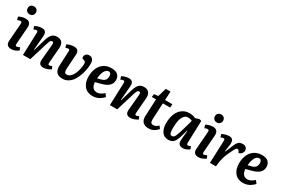

<svg xmlns="http://www.w3.org/2000/svg" viewBox="93 -1913 4513 3077"><g transform="rotate(30 2349.5 -374.5)"><path d="M75.2 -689Q75.2 -721.7 95.9 -742.4Q116.7 -763.2 150.9 -763.2Q184.6 -763.2 205.3 -742.7Q226.1 -722.2 226.1 -689.9Q226.1 -657.7 205.3 -637Q184.6 -616.2 150.9 -616.2Q116.7 -616.2 95.9 -636.5Q75.2 -656.7 75.2 -689ZM105 -412.1Q106.4 -432.1 100.8 -442.1Q95.2 -452.1 79.1 -452.1Q72.3 -452.1 63.7 -450.4Q55.2 -448.7 50.5 -447Q45.9 -445.3 36.1 -441.7Q26.4 -438 23.9 -437L8.8 -492.2Q65.9 -526.9 137.2 -526.9Q185.1 -526.9 209.2 -499Q233.4 -471.2 229 -414.1L206.1 -107.9Q205.1 -93.8 206.3 -85Q207.5 -76.2 212.9 -70.6Q218.3 -64.9 229 -64.9Q250.5 -64.9 280.8 -85L304.2 -37.1Q286.1 -19 248.3 -2.4Q210.4 14.2 174.8 14.2Q71.8 14.2 80.1 -89.8Z M901.9 -33.2Q883.3 -16.6 842.8 -1.2Q802.2 14.2 769.5 14.2Q674.8 14.2 682.6 -82L707.5 -362.8Q710 -397.5 705.8 -410.6Q701.7 -423.8 682.6 -423.8Q660.6 -423.8 650.1 -405.8Q639.6 -387.7 624 -337.4Q621.1 -328.1 619.6 -323.2L520.5 0H384.8L399.9 -417Q400.9 -435.1 395.5 -444.1Q390.1 -453.1 376.5 -453.1Q370.1 -453.1 362.8 -451.4Q355.5 -449.7 350.8 -448Q346.2 -446.3 337.2 -442.4Q328.1 -438.5 324.7 -437L308.6 -492.2Q328.6 -503.9 365.7 -515.4Q402.8 -526.9 434.6 -526.9Q526.4 -526.9 517.6 -424.8L495.6 -162.1L502.4 -160.2L565.4 -375Q588.9 -454.6 622.6 -490.7Q656.2 -526.9 716.8 -526.9Q781.7 -526.9 810.5 -488.5Q839.4 -450.2 833.5 -382.8L811.5 -107.9Q809.1 -84.5 813.7 -74.7Q818.4 -64.9 834.5 -64.9Q852.5 -64.9 879.9 -82Z M1309.6 -526.9Q1353 -526.9 1374.8 -499.3Q1396.5 -471.7 1396.5 -420.9Q1396.5 -373 1387.5 -317.9Q1378.4 -262.7 1357.4 -203.1Q1336.4 -143.6 1306.2 -95.7Q1275.9 -47.9 1228.5 -16.8Q1181.2 14.2 1124.5 14.2Q1100.6 14.2 1081.8 11.2Q1063 8.3 1041.5 -1.7Q1020 -11.7 1006.1 -28.8Q992.2 -45.9 983.9 -76.7Q975.6 -107.4 977.5 -148.9L990.2 -418.9Q990.7 -440.4 982.2 -448Q973.6 -455.6 954.6 -450.2L917.5 -439L900.4 -494.1Q921.4 -506.3 957.8 -516.6Q994.1 -526.9 1030.3 -526.9Q1079.1 -526.9 1100.1 -502.7Q1121.1 -478.5 1118.7 -432.1L1102.5 -167Q1099.1 -118.7 1108.6 -97.9Q1118.2 -77.1 1150.4 -77.1Q1186 -77.1 1216.8 -106.2Q1247.6 -135.3 1266.4 -179.2Q1285.2 -223.1 1295.9 -271.5Q1306.6 -319.8 1306.6 -361.8Q1306.6 -388.2 1300.3 -398.7Q1293.9 -409.2 1275.4 -416L1235.4 -430.2Q1226.6 -475.1 1249.3 -501Q1272 -526.9 1309.6 -526.9Z M1723.1 -526.9Q1802.7 -526.9 1840.8 -491Q1878.9 -455.1 1878.9 -394Q1878.9 -362.3 1867.4 -336.2Q1856 -310.1 1838.4 -292.7Q1820.8 -275.4 1793.7 -260.7Q1766.6 -246.1 1741.7 -237.8Q1716.8 -229.5 1684.1 -221.2L1600.1 -199.2Q1611.3 -70.8 1710.9 -70.8Q1770.5 -70.8 1835.9 -131.8L1875 -81.1Q1864.3 -67.9 1848.4 -53.7Q1832.5 -39.6 1807.6 -23.2Q1782.7 -6.8 1748 3.7Q1713.4 14.2 1676.3 14.2Q1577.1 14.2 1522.2 -52.2Q1467.3 -118.7 1467.3 -225.1Q1467.3 -313 1496.6 -380.9Q1525.9 -448.7 1584.5 -487.8Q1643.1 -526.9 1723.1 -526.9ZM1756.3 -395Q1756.3 -424.8 1743.9 -442.4Q1731.4 -460 1709 -460Q1666.5 -460 1637.2 -408.9Q1607.9 -357.9 1602.1 -269L1656.2 -283.2Q1709.5 -296.4 1732.9 -321.8Q1756.3 -347.2 1756.3 -395Z M2510.3 -33.2Q2491.7 -16.6 2451.2 -1.2Q2410.6 14.2 2377.9 14.2Q2283.2 14.2 2291 -82L2315.9 -362.8Q2318.4 -397.5 2314.2 -410.6Q2310.1 -423.8 2291 -423.8Q2269 -423.8 2258.5 -405.8Q2248 -387.7 2232.4 -337.4Q2229.5 -328.1 2228 -323.2L2128.9 0H1993.2L2008.3 -417Q2009.3 -435.1 2003.9 -444.1Q1998.5 -453.1 1984.9 -453.1Q1978.5 -453.1 1971.2 -451.4Q1963.9 -449.7 1959.2 -448Q1954.6 -446.3 1945.6 -442.4Q1936.5 -438.5 1933.1 -437L1917 -492.2Q1937 -503.9 1974.1 -515.4Q2011.2 -526.9 2043 -526.9Q2134.8 -526.9 2126 -424.8L2104 -162.1L2110.8 -160.2L2173.8 -375Q2197.3 -454.6 2231 -490.7Q2264.6 -526.9 2325.2 -526.9Q2390.1 -526.9 2418.9 -488.5Q2447.8 -450.2 2441.9 -382.8L2419.9 -107.9Q2417.5 -84.5 2422.1 -74.7Q2426.8 -64.9 2442.9 -64.9Q2460.9 -64.9 2488.3 -82Z M2517.6 -506.8 2592.8 -515.1 2638.7 -673.8H2726.6L2717.8 -513.2H2853.5L2849.6 -449.2H2714.8L2699.7 -147Q2698.2 -107.9 2709.7 -88.9Q2721.2 -69.8 2754.9 -69.8Q2779.3 -69.8 2800.3 -80.8Q2821.3 -91.8 2845.7 -115.2L2879.9 -70.8Q2851.6 -32.7 2809.1 -9.3Q2766.6 14.2 2715.8 14.2Q2641.1 14.2 2605.5 -24.7Q2569.8 -63.5 2572.8 -132.8L2587.9 -449.2H2509.8Z M3376 -107.9Q3375 -84.5 3380.1 -74.7Q3385.3 -64.9 3400.9 -64.9Q3418.9 -64.9 3443.8 -82L3467.8 -34.2Q3449.2 -16.1 3415 -1Q3380.9 14.2 3349.6 14.2Q3251.5 14.2 3259.8 -88.9L3275.9 -262.2L3268.6 -263.2L3246.6 -185.1Q3239.7 -160.6 3235.1 -145.3Q3230.5 -129.9 3223.6 -110.1Q3216.8 -90.3 3211.2 -78.1Q3205.6 -65.9 3197.5 -51.3Q3189.5 -36.6 3181.2 -27.8Q3172.9 -19 3161.9 -10Q3150.9 -1 3138.4 3.7Q3126 8.3 3110.4 11.2Q3094.7 14.2 3076.7 14.2Q3001 14.2 2959.5 -44.4Q2918 -103 2918 -201.2Q2918 -296.4 2946.3 -369.4Q2974.6 -442.4 3031.2 -484.6Q3087.9 -526.9 3165.5 -526.9Q3231 -526.9 3279.8 -502L3351.6 -524.9L3388.7 -512.2ZM3102.5 -67.9Q3137.2 -67.9 3159.2 -117.9Q3181.2 -168 3221.7 -314L3255.9 -438Q3221.7 -456.1 3179.7 -456.1Q3135.7 -456.1 3106.4 -419.9Q3077.1 -383.8 3064.5 -325Q3051.8 -266.1 3051.8 -187Q3051.8 -122.1 3061.5 -95Q3071.3 -67.9 3102.5 -67.9Z M3539.6 -689Q3539.6 -721.7 3560.3 -742.4Q3581.1 -763.2 3615.2 -763.2Q3648.9 -763.2 3669.7 -742.7Q3690.4 -722.2 3690.4 -689.9Q3690.4 -657.7 3669.7 -637Q3648.9 -616.2 3615.2 -616.2Q3581.1 -616.2 3560.3 -636.5Q3539.6 -656.7 3539.6 -689ZM3569.3 -412.1Q3570.8 -432.1 3565.2 -442.1Q3559.6 -452.1 3543.5 -452.1Q3536.6 -452.1 3528.1 -450.4Q3519.5 -448.7 3514.9 -447Q3510.3 -445.3 3500.5 -441.7Q3490.7 -438 3488.3 -437L3473.1 -492.2Q3530.3 -526.9 3601.6 -526.9Q3649.4 -526.9 3673.6 -499Q3697.8 -471.2 3693.4 -414.1L3670.4 -107.9Q3669.4 -93.8 3670.7 -85Q3671.9 -76.2 3677.2 -70.6Q3682.6 -64.9 3693.4 -64.9Q3714.8 -64.9 3745.1 -85L3768.6 -37.1Q3750.5 -19 3712.6 -2.4Q3674.8 14.2 3639.2 14.2Q3536.1 14.2 3544.4 -89.8Z M3860.8 -416Q3862.8 -453.1 3837.9 -453.1Q3823.7 -453.1 3786.1 -438L3770 -492.2Q3837.9 -526.9 3906.2 -526.9Q3988.3 -526.9 3979 -418.9L3960 -282.2L3966.8 -279.8L4017.1 -398.9Q4025.4 -419.4 4029.3 -428.5Q4033.2 -437.5 4041.5 -454.3Q4049.8 -471.2 4055.9 -479Q4062 -486.8 4072.3 -498Q4082.5 -509.3 4093 -514.2Q4103.5 -519 4117.9 -522.9Q4132.3 -526.9 4148.9 -526.9Q4193.4 -526.9 4214.6 -504.2Q4235.8 -481.4 4235.8 -448.2Q4235.8 -422.4 4216.1 -398.2Q4196.3 -374 4164.1 -365.2L4150.9 -387.2Q4140.6 -404.3 4134.5 -410.2Q4128.4 -416 4117.2 -416Q4099.1 -416 4084.5 -392.8Q4069.8 -369.6 4028.8 -283.2Q3976.1 -174.3 3963.9 -68.8L3956.1 0H3844.2Z M4507.8 -526.9Q4587.4 -526.9 4625.5 -491Q4663.6 -455.1 4663.6 -394Q4663.6 -362.3 4652.1 -336.2Q4640.6 -310.1 4623 -292.7Q4605.5 -275.4 4578.4 -260.7Q4551.3 -246.1 4526.4 -237.8Q4501.5 -229.5 4468.8 -221.2L4384.8 -199.2Q4396 -70.8 4495.6 -70.8Q4555.2 -70.8 4620.6 -131.8L4659.7 -81.1Q4648.9 -67.9 4633.1 -53.7Q4617.2 -39.6 4592.3 -23.2Q4567.4 -6.8 4532.7 3.7Q4498 14.2 4460.9 14.2Q4361.8 14.2 4306.9 -52.2Q4252 -118.7 4252 -225.1Q4252 -313 4281.2 -380.9Q4310.5 -448.7 4369.1 -487.8Q4427.7 -526.9 4507.8 -526.9ZM4541 -395Q4541 -424.8 4528.6 -442.4Q4516.1 -460 4493.7 -460Q4451.2 -460 4421.9 -408.9Q4392.6 -357.9 4386.7 -269L4440.9 -283.2Q4494.1 -296.4 4517.6 -321.8Q4541 -347.2 4541 -395Z"/></g></svg>

Font: Literata Book
Style: Bold Italic
Weight: 700
Italic angle: -3°
Designer: Latin by Veronika Burian and Jose Scaglione. Greek by Irene Vlachou. Cyrillic by Vera Evstafieva
Foundry: TypeTogether
Version: Version 1.003;PS 001.003;hotconv 1.0.88;makeotf.lib2.5.64775